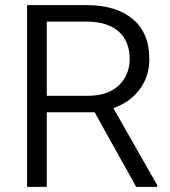

<svg xmlns="http://www.w3.org/2000/svg" viewBox="-20 -731 666 751"><path d="M595.2 0V-6.3L423.3 -308.1C466.3 -322.8 500.5 -347.2 525.9 -380.9C551.3 -414.6 564 -454.1 564 -499.5C564 -568.4 542.5 -620.6 499 -656.7C455.6 -692.9 395.5 -710.9 318.8 -710.9H85.9V0H163.1V-292H350.1L512.7 0ZM318.8 -646.5C431.6 -646.5 487.3 -589.4 487.3 -499.5C487.3 -422.9 433.1 -356.4 327.1 -356.4H163.1V-646.5Z"/></svg>

Font: Vazirmatn Light
Style: Regular
Weight: 300
Designer: Saber Rastikerdar
Foundry: Saber Rastikerdar
Version: Version 33.003